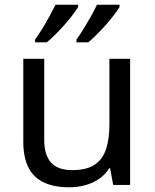

<svg xmlns="http://www.w3.org/2000/svg" viewBox="-20 -786 658 816"><path d="M533 -536V0H461L448 -71H444Q427 -43 400 -25Q373 -7 341 1.5Q309 10 274 10Q210 10 166.5 -10.5Q123 -31 101 -74Q79 -117 79 -185V-536H168V-191Q168 -127 197 -95Q226 -63 287 -63Q347 -63 381.5 -85.5Q416 -108 430.5 -151.5Q445 -195 445 -257V-536ZM488 -756Q480 -743 465 -723Q450 -703 430.5 -681Q411 -659 391.5 -639.5Q372 -620 355 -606H305V-618Q319 -637 335 -663Q351 -689 366.5 -716.5Q382 -744 392 -766H488ZM312 -756Q304 -743 289 -723Q274 -703 254.5 -681Q235 -659 215.5 -639.5Q196 -620 179 -606H129V-618Q143 -637 159 -663Q175 -689 190 -716.5Q205 -744 216 -766H312Z"/></svg>

Font: Noto Sans Lao Looped
Style: Regular
Weight: 400
Designer: Mark Frömberg, Ben Mitchell
Foundry: The Fontpad Ltd
Version: Version 1.001